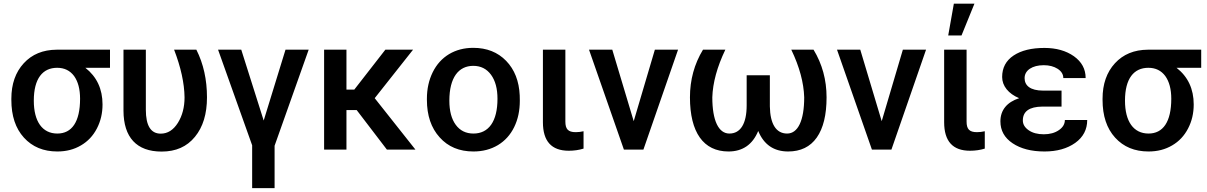

<svg xmlns="http://www.w3.org/2000/svg" viewBox="-20 -791 6379 1015"><path d="M561.5 -528.3H279.8C207 -527.8 148.9 -503.9 105.5 -456.5C62 -409.2 40 -346.7 40 -269V-263.2C40 -178.7 62 -112.3 106.4 -63.5C150.9 -14.6 209.5 9.8 283.2 9.8C330.6 9.8 372.1 -1 408.2 -22.5C444.3 -43.5 472.2 -73.2 492.2 -111.8C512.2 -150.4 522 -192.4 522 -238.8C522 -320.3 491.7 -385.3 431.2 -432.6H561.5ZM158.7 -258.8C158.7 -376 205.6 -432.6 282.2 -432.6C320.3 -432.6 350.1 -418 371.6 -389.2C392.6 -359.9 403.3 -319.8 403.3 -269C403.3 -146 359.4 -85 283.2 -85C203.6 -85 158.7 -148.9 158.7 -258.8Z M632.8 -528.3V-205.6C633.3 -64.9 702.1 10.3 834.5 10.3C909.7 10.3 968.3 -15.6 1010.7 -67.9C1053.2 -119.6 1074.2 -189 1074.2 -276.4C1074.2 -369.6 1055.7 -453.6 1018.1 -528.3H900.4C936 -435.5 954.6 -351.6 955.6 -276.4C955.6 -224.1 943.8 -179.2 920.4 -141.6C896.5 -103.5 866.2 -84.5 829.6 -84.5C777.3 -84.5 751 -126.5 751 -210.9V-528.3Z M1255.4 -528.3H1132.8L1313 -22.9V203.6H1431.6V-20.5L1611.8 -528.3H1489.3L1374 -153.8Z M2025.4 0H2176.3L1960.9 -272L2163.6 -528.3H2017.1L1853 -317.4H1811.5V-528.3H1693.4V0H1811.5V-209H1865.7Z M2236.8 -263.2C2236.8 -180.7 2259.3 -114.3 2304.2 -64.9C2348.6 -15.1 2408.2 9.8 2482.9 9.8C2531.7 9.8 2574.7 -1.5 2612.3 -23.9C2649.4 -46.4 2678.2 -78.1 2698.2 -119.1C2718.3 -160.2 2728 -206.5 2728 -258.8L2727.5 -286.6C2724.1 -362.3 2700.2 -423.3 2655.8 -469.2C2611.3 -515.1 2553.2 -538.1 2481.9 -538.1C2433.6 -538.1 2391.1 -526.9 2354 -504.9C2316.9 -482.4 2288.1 -450.7 2267.6 -409.2C2247.1 -367.7 2236.8 -320.8 2236.8 -269ZM2355.5 -258.8C2355.5 -381.3 2404.3 -442.9 2481.9 -442.9C2521.5 -442.9 2552.7 -427.2 2575.7 -396C2598.6 -364.7 2609.9 -322.3 2609.9 -269C2609.9 -148.4 2563 -85 2482.9 -85C2442.9 -85 2411.6 -100.6 2389.2 -131.3C2366.7 -162.1 2355.5 -204.6 2355.5 -258.8Z M2850.1 -528.3V-145C2850.1 -44.4 2895.5 5.9 2986.8 5.9C3014.6 5.9 3041 2 3064.9 -5.4V-97.2C3050.8 -93.8 3037.1 -92.3 3023.4 -92.3C2982.9 -92.3 2968.8 -108.9 2968.8 -148.4V-528.3Z M3216.8 -528.3H3093.8L3278.3 0H3381.3L3564.5 -528.3H3441.9L3330.1 -150.4Z M3696.3 -528.3C3650.4 -452.6 3627.4 -368.7 3627.4 -276.4C3627.4 -91.3 3698.7 9.8 3831.1 9.8C3905.8 9.8 3958.5 -26.4 3988.3 -98.6C4018.1 -26.4 4070.8 9.8 4146.5 9.8C4212.4 9.8 4263.2 -14.6 4297.9 -64C4332.5 -113.3 4349.6 -184.1 4349.6 -276.4C4349.6 -368.7 4326.7 -452.6 4280.8 -528.3H4163.1C4206.5 -438 4229 -354 4231.4 -276.4C4231.4 -153.3 4198.2 -85 4141.1 -85C4082.5 -85 4051.3 -136.2 4049.8 -228.5V-393.1H3927.2V-233.9C3927.2 -137.7 3895 -85 3835.9 -85C3778.8 -85 3745.6 -153.3 3745.6 -276.4C3748 -353.5 3771 -437.5 3814.5 -528.3Z M4527.8 -528.3H4404.8L4589.4 0H4692.4L4875.5 -528.3H4752.9L4641.1 -150.4Z M4992.7 -603.5H5063L5131.3 -771.5H5022.5ZM4971.2 -528.3V-145C4971.2 -44.4 5016.6 5.9 5107.9 5.9C5135.7 5.9 5162.1 2 5186 -5.4V-97.2C5171.9 -93.8 5158.2 -92.3 5144.5 -92.3C5104 -92.3 5089.8 -108.9 5089.8 -148.4V-528.3Z M5268.6 -149.4C5268.6 -101.1 5290 -62.5 5333 -33.7C5376 -4.9 5432.1 9.8 5501.5 9.8C5567.4 9.8 5621.6 -5.4 5664.1 -35.6C5706.5 -65.9 5727.5 -106.4 5727.5 -156.7H5609.4C5609.4 -135.3 5598.6 -117.2 5577.6 -103C5556.6 -88.4 5529.8 -81.1 5498 -81.1C5464.8 -81.1 5438 -88.4 5418 -102.5C5397.5 -116.7 5387.2 -133.8 5387.2 -154.3C5387.2 -202.1 5421.4 -226.6 5489.7 -227.5H5591.8V-312H5494.6C5426.3 -312 5396.5 -338.9 5396.5 -377.9C5396.5 -398.4 5405.8 -415 5424.3 -427.7C5442.9 -439.9 5467.3 -446.3 5498 -446.3C5526.9 -446.3 5551.3 -439.9 5571.3 -427.2C5591.3 -414.1 5601.1 -397.9 5601.1 -378.4H5719.2C5719.2 -425.8 5698.7 -463.9 5657.2 -493.7C5615.7 -522.9 5563.5 -537.6 5501.5 -537.6C5433.1 -537.6 5378.9 -524.4 5338.4 -497.6C5297.9 -470.7 5277.8 -432.6 5277.8 -383.8C5277.8 -336.9 5311 -295.4 5367.7 -272C5303.7 -251 5268.6 -209.5 5268.6 -149.4Z M6330.1 -528.3H6048.3C5975.6 -527.8 5917.5 -503.9 5874 -456.5C5830.6 -409.2 5808.6 -346.7 5808.6 -269V-263.2C5808.6 -178.7 5830.6 -112.3 5875 -63.5C5919.4 -14.6 5978 9.8 6051.8 9.8C6099.1 9.8 6140.6 -1 6176.8 -22.5C6212.9 -43.5 6240.7 -73.2 6260.7 -111.8C6280.8 -150.4 6290.5 -192.4 6290.5 -238.8C6290.5 -320.3 6260.3 -385.3 6199.7 -432.6H6330.1ZM5927.2 -258.8C5927.2 -376 5974.1 -432.6 6050.8 -432.6C6088.9 -432.6 6118.7 -418 6140.1 -389.2C6161.1 -359.9 6171.9 -319.8 6171.9 -269C6171.9 -146 6127.9 -85 6051.8 -85C5972.2 -85 5927.2 -148.9 5927.2 -258.8Z"/></svg>

Font: Roboto Medium
Style: Regular
Weight: 500
Designer: Google
Version: Version 2.137; 2017